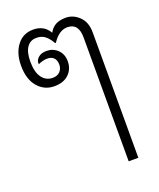

<svg xmlns="http://www.w3.org/2000/svg" viewBox="-143 -663 786 951"><g transform="rotate(-20 250.0 -187.5)"><path d="M369 -453Q369 -528 310 -528Q266 -528 231 -475H227Q211 -503 193 -517Q175 -531 148 -531Q115 -531 97.5 -505Q80 -479 80 -430Q80 -375 101 -346Q122 -317 158 -317Q182 -317 196 -331.5Q210 -346 210 -368Q210 -391 198 -403.5Q186 -416 163 -416Q141 -416 115 -404V-411Q115 -427 130.5 -440Q146 -453 173 -453Q207 -453 231 -430Q255 -407 255 -369Q255 -328 227.5 -301.5Q200 -275 151 -275Q99 -275 64.5 -315Q30 -355 30 -427Q30 -492 61.5 -533.5Q93 -575 147 -575Q204 -575 231 -528Q244 -552 265 -563.5Q286 -575 319 -575Q358 -575 389 -545Q420 -515 420 -461V200H369Z"/></g></svg>

Font: Krub Light
Style: Regular
Weight: 300
Designer: Ekaluck Peanpanawate
Foundry: Cadson Demak Co.,Ltd.
Version: Version 1.000; ttfautohint (v1.6)